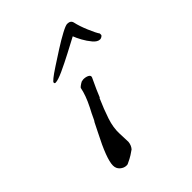

<svg xmlns="http://www.w3.org/2000/svg" viewBox="-111 -353 436 436"><g transform="rotate(-45 106.5 -135.5)"><path d="M204 -219Q196 -219 188 -228.5Q180 -238 174 -249Q168 -260 165 -268Q150 -260 129 -249Q108 -238 89.5 -229.5Q71 -221 63 -221Q60 -221 60 -224Q60 -226 62 -227.5Q64 -229 67 -232Q73 -237 89 -247.5Q105 -258 123 -269.5Q141 -281 156 -289Q171 -297 176 -297Q187 -297 189 -288Q192 -274 200 -255Q208 -236 213 -229Q213 -228 213 -225Q213 -223 210 -221Q207 -219 204 -219ZM44 26Q36 26 29 20Q22 14 22 4Q22 -17 51 -73L62 -95Q64 -97 67.5 -105Q71 -113 78 -126Q85 -140 89 -151Q93 -162 95 -172Q95 -173 99 -176Q103 -179 107 -181L113 -182Q121 -182 126.5 -179Q132 -176 130 -171Q123 -156 118 -145Q113 -134 110 -126H109Q98 -101 90.5 -78.5Q83 -56 84 -36L85 -9Q84 1 78 8Q74 11 67 15.5Q60 20 49 25Q48 26 44 26Z"/></g></svg>

Font: Allison
Style: Regular
Weight: 400
Designer: Robert E. Leuschke
Foundry: Robert E. Leuschke
Version: Version 1.010; ttfautohint (v1.8.3)